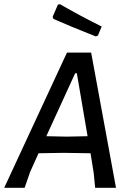

<svg xmlns="http://www.w3.org/2000/svg" viewBox="-36 -892 617 912"><path d="M249 -872Q346 -816 447 -766L429 -723L419 -719Q307 -763 218 -802L214 -812L239 -870ZM397 -642 515 0H416L409 -71L394 -164L264 -166L147 -164L107 -75L81 0H-16L282 -642ZM321 -544 184 -245 281 -243 380 -245 329 -544Z"/></svg>

Font: Alegreya Sans SC Medium
Style: Italic
Weight: 500
Italic angle: -7°
Designer: Juan Pablo del Peral
Foundry: Huerta Tipografica
Version: Version 2.007